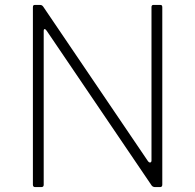

<svg xmlns="http://www.w3.org/2000/svg" viewBox="-20 -762 795 782"><path d="M632 -742Q637 -742 639 -740Q641 -738 641 -732V-10Q641 0 632 0H617H612Q603 0 598 -6L170 -637Q165 -644 161.5 -643.5Q158 -643 158 -637V-9Q158 0 148 0H123Q114 0 114 -10V-732Q114 -738 116 -740Q118 -742 123 -742H141Q147 -742 150 -740.5Q153 -739 156 -735L583 -105Q587 -100 591 -100Q593 -100 595 -102Q597 -104 597 -107V-733Q597 -742 605 -742Z"/></svg>

Font: Libre Franklin Thin
Style: Regular
Weight: 250
Designer: Pablo Impallari, Rodrigo Fuenzalida
Foundry: Impallari Type
Version: Version 1.002; ttfautohint (v1.5)